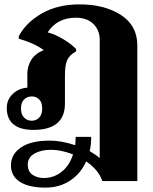

<svg xmlns="http://www.w3.org/2000/svg" viewBox="-20 -584 701 878"><path d="M608 -376V244H448Q432 194 374 154Q349 210 300.5 242Q252 274 188 274Q112 274 71 247.5Q30 221 30 172Q30 122 75.5 90.5Q121 59 208 59Q261 59 324 80Q326 56 326 42H397Q397 79 390 107Q418 123 436 139V-402Q436 -446 407 -474.5Q378 -503 327 -503Q241 -503 198 -436Q232 -427 267.5 -406Q303 -385 328 -360V-349Q297 -332 287 -308.5Q277 -285 277 -241V-111Q277 10 133 10Q72 10 41.5 -15.5Q11 -41 11 -90Q11 -129 39 -155Q67 -181 105 -183V-248Q105 -279 122 -308.5Q139 -338 180 -355Q136 -387 66 -407V-419Q101 -483 173 -523.5Q245 -564 344 -564Q458 -564 533 -515.5Q608 -467 608 -376ZM173 -88Q173 -115 159.5 -129Q146 -143 125 -143Q104 -143 90 -129Q76 -115 76 -88Q76 -61 90 -46.5Q104 -32 125 -32Q146 -32 159.5 -46.5Q173 -61 173 -88ZM314 122Q259 101 213 101Q168 101 137.5 118.5Q107 136 107 168Q107 201 129 215.5Q151 230 180 230Q226 230 262 201.5Q298 173 314 122Z"/></svg>

Font: Trirong ExtraBold
Style: Regular
Weight: 800
Designer: Katatrad Team
Foundry: CadsonDemak
Version: Version 1.001